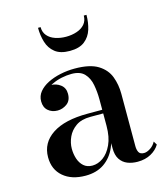

<svg xmlns="http://www.w3.org/2000/svg" viewBox="-106 -770 750 863"><g transform="rotate(-15 269.5 -339.0)"><path d="M428.5 10Q402.5 10 381.2 1.5Q360 -7 347.2 -26.5Q334.5 -46 334.5 -78V-304.5Q334.5 -340.5 328.2 -373.5Q322 -406.5 302.2 -427.5Q282.5 -448.5 242.5 -448.5Q220.5 -448.5 196.2 -443.5Q172 -438.5 151 -428.2Q130 -418 116.8 -402.2Q103.5 -386.5 103.5 -364.5H80Q80 -391.5 98.8 -407.8Q117.5 -424 140.5 -424Q165 -424 184.8 -409Q204.5 -394 204.5 -366.5Q204.5 -335 184.2 -320.2Q164 -305.5 140.5 -305.5Q114.5 -305.5 96.8 -320.8Q79 -336 79 -364.5Q79 -389.5 94.5 -408.5Q110 -427.5 136.2 -440.8Q162.5 -454 195.2 -461Q228 -468 262 -468Q333 -468 370.5 -444.8Q408 -421.5 422 -384.2Q436 -347 436 -304.5V-60Q436 -43.5 442 -32Q448 -20.5 466.5 -20.5Q479.5 -20.5 495.8 -31Q512 -41.5 521 -59L531 -42.5Q517.5 -19.5 491 -4.8Q464.5 10 428.5 10ZM186.5 10Q121.5 10 82.8 -23.2Q44 -56.5 44 -113.5Q44 -180.5 101.8 -218.8Q159.5 -257 266 -257H381V-240H275Q232.5 -240 206.8 -221.8Q181 -203.5 169 -176.8Q157 -150 157 -123Q157 -98.5 164.2 -76.2Q171.5 -54 187.2 -40Q203 -26 227.5 -26Q253.5 -26 277.8 -43.2Q302 -60.5 318.2 -95.2Q334.5 -130 334.5 -182.5H346Q346 -125 327.2 -81.8Q308.5 -38.5 273 -14.2Q237.5 10 186.5 10ZM263 -550Q219 -550 194.5 -569.5Q170 -589 160.5 -620.5Q151 -652 151 -687.5H163Q163 -663.5 176.8 -647.5Q190.5 -631.5 213.5 -623.8Q236.5 -616 263 -616Q290 -616 313.2 -623.8Q336.5 -631.5 350.2 -647.5Q364 -663.5 364 -687.5H376.5Q376.5 -652 366.8 -620.5Q357 -589 332.2 -569.5Q307.5 -550 263 -550Z"/></g></svg>

Font: Bodoni Moda Medium
Style: Regular
Weight: 500
Designer: Owen Earl
Foundry: indestructible type
Version: Version 2.005